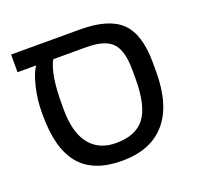

<svg xmlns="http://www.w3.org/2000/svg" viewBox="-110 -718 876 848"><g transform="rotate(-20 328.0 -294.5)"><path d="M64.9 -314Q64.9 -373 79.3 -432.1Q93.8 -491.2 112.8 -516.1H24.9V-599.1H349.1Q483.9 -599.1 542.5 -541.7Q601.1 -484.4 601.1 -351.1V-308.1Q601.1 -151.9 531 -71Q460.9 9.8 326.2 9.8Q192.4 9.8 128.7 -65.7Q64.9 -141.1 64.9 -296.9ZM192.9 -516.1Q160.2 -458 160.2 -317.9V-292Q160.2 -184.6 203.4 -128.9Q246.6 -73.2 328.1 -73.2Q421.4 -73.2 463.1 -128.4Q504.9 -183.6 504.9 -309.1V-352.1Q504.9 -442.9 470.2 -479.5Q435.5 -516.1 348.1 -516.1Z"/></g></svg>

Font: Arial
Style: Regular
Weight: 400
Designer: Steve Matteson
Foundry: Ascender Corporation
Version: Version 2.00.3